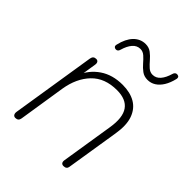

<svg xmlns="http://www.w3.org/2000/svg" viewBox="-205 -839 962 962"><g transform="rotate(45 276.5 -358.0)"><path d="M68 6Q58 6 53.5 -1.5Q49 -9 51 -21L122 -469Q124 -480 130 -485Q136 -490 146 -490Q155 -490 159.5 -483.5Q164 -477 162 -465L146 -364H135Q160 -424 210 -458Q260 -492 331 -492Q385 -492 421.5 -470.5Q458 -449 473.5 -405.5Q489 -362 478 -295L433 -13Q432 -4 426 1Q420 6 409 6Q399 6 394.5 -0.5Q390 -7 392 -19L436 -296Q449 -376 422 -414.5Q395 -453 330 -453Q244 -453 194.5 -401.5Q145 -350 131 -264L92 -15Q89 6 68 6ZM179 -593Q172 -594 168.5 -599Q165 -604 167 -612Q173 -638 182.5 -657.5Q192 -677 205 -690.5Q218 -704 234 -711Q250 -718 268 -718Q292 -718 309 -705Q326 -692 340 -675.5Q354 -659 368.5 -646Q383 -633 401 -633Q425 -633 442 -652.5Q459 -672 469 -707Q471 -715 476.5 -719Q482 -723 489 -722Q497 -721 500 -716Q503 -711 501 -703Q493 -669 478.5 -645.5Q464 -622 444.5 -609.5Q425 -597 401 -597Q377 -597 359.5 -610Q342 -623 328 -639.5Q314 -656 299.5 -669Q285 -682 267 -682Q243 -682 226 -662.5Q209 -643 199 -608Q197 -600 192 -596Q187 -592 179 -593Z"/></g></svg>

Font: Nunito ExtraLight
Style: Italic
Weight: 200
Italic angle: -9°
Designer: Vernon Adams
Foundry: Vernon Adams
Version: Version 3.602